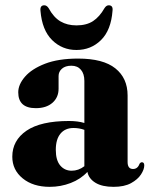

<svg xmlns="http://www.w3.org/2000/svg" viewBox="-20 -695 574 726"><path d="M26.5 -102.5Q26.5 -164 80.2 -200.8Q134 -237.5 241 -237.5Q274 -237.5 299 -230V-389Q299 -416 286 -431.2Q273 -446.5 250 -446.5Q227 -446.5 214.2 -435.2Q201.5 -424 201.5 -407.5V-359.5Q201.5 -326.5 178.2 -306.2Q155 -286 115.5 -286Q49 -286 49 -346Q49 -375.5 74.5 -405Q100 -434.5 150.2 -454Q200.5 -473.5 275.5 -473.5Q370 -473.5 416.2 -436.5Q462.5 -399.5 462.5 -334V-82.5Q462.5 -56 483 -56Q500.5 -56 507.5 -75.5Q511.5 -81.5 516.5 -81.5Q525.5 -81.5 525.5 -69.5Q525.5 -54.5 513.2 -35.5Q501 -16.5 475.5 -2.5Q450 11.5 409.5 11.5Q366 11.5 340.8 -4Q315.5 -19.5 310.5 -45Q285 -17.5 247.2 -3Q209.5 11.5 168 11.5Q105 11.5 65.8 -20.5Q26.5 -52.5 26.5 -102.5ZM191 -128.5Q191 -89 207.8 -69.2Q224.5 -49.5 251 -49.5Q277 -49.5 299 -66.5V-204Q280 -211 258 -211Q226.5 -211 208.8 -189.8Q191 -168.5 191 -128.5ZM269 -599Q307 -599 331.8 -615.2Q356.5 -631.5 375 -664Q382 -675 391 -675Q408 -675 405.5 -654.5Q400 -581 362 -543.5Q324 -506 269 -506Q215 -506 177 -543.5Q139 -581 133 -654.5Q131 -675 147.5 -675Q157 -675 164 -664Q183 -629 208.8 -614Q234.5 -599 269 -599Z"/></svg>

Font: Fraunces 72pt
Style: Bold
Weight: 700
Version: Version 1.000;[b76b70a41]